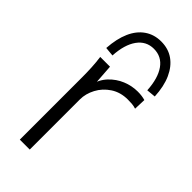

<svg xmlns="http://www.w3.org/2000/svg" viewBox="-235 -785 834 834"><g transform="rotate(45 182.0 -368.0)"><path d="M82 0V-384Q82 -413 80.5 -442.5Q79 -472 75 -501H135L143 -386L131 -385Q141 -427 167 -454.5Q193 -482 227 -496Q261 -510 297 -510Q310 -510 321.5 -508.5Q333 -507 343 -504L341 -449Q329 -453 317 -454Q305 -455 291 -455Q246 -455 212.5 -433Q179 -411 161 -377Q143 -343 143 -308V0ZM108 -543 66 -547Q70 -607 88.5 -649Q107 -691 139.5 -713.5Q172 -736 215 -736Q259 -736 291 -713.5Q323 -691 342 -649Q361 -607 364 -547L322 -543Q318 -613 290.5 -652Q263 -691 215 -691Q168 -691 140 -652Q112 -613 108 -543Z"/></g></svg>

Font: Mulish ExtraLight Light
Style: Regular
Weight: 300
Version: Version 3.603